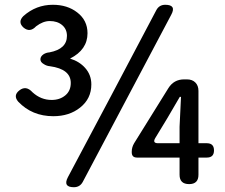

<svg xmlns="http://www.w3.org/2000/svg" viewBox="-20 -770 943 803"><path d="M289 13Q242 13 264 -29L444 -368L634 -728Q646 -750 671 -750Q719 -750 696 -708L326 -9Q314 13 289 13ZM771 0Q731 0 731 -39V-111H631H553Q531 -111 531 -133V-136Q531 -154 541 -171L684 -401Q707 -438 750 -438H762Q784 -438 797 -425Q810 -412 810 -390V-171H845Q875 -171 875 -141Q875 -111 845 -111H810V-39Q810 0 771 0ZM641 -171H731V-240L734 -302L737 -365H732L680 -276L629 -192Q617 -171 641 -171ZM203 -284Q114 -284 56 -345Q34 -371 61 -392Q89 -414 116 -384Q151 -352 196 -352Q230 -352 253 -371Q276 -390 276 -423Q276 -481 189 -493Q175 -494 163 -502Q149 -510 149 -522Q149 -534 162 -543Q173 -550 187 -551Q260 -565 260 -620Q260 -648 240 -665Q220 -682 188 -682Q160 -682 131 -660Q105 -632 78 -655Q53 -678 78 -703Q131 -750 201 -750Q262 -750 303 -718Q346 -685 346 -631Q346 -562 273 -525Q312 -513 336 -486Q362 -457 362 -417Q362 -357 315 -320Q270 -284 203 -284Z"/></svg>

Font: GenSenRounded JP M
Style: Regular
Weight: 500
Version: Version 1.501;PS 1;hotconv 16.6.51;makeotf.lib2.5.65220